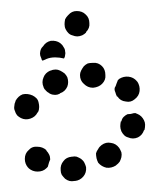

<svg xmlns="http://www.w3.org/2000/svg" viewBox="-20 -307 283 348"><path d="M131 13Q137 6 136 -4Q135 -8 133 -12Q131 -16 127 -19Q124 -21 119 -23Q115 -24 111 -23H110Q100 -22 95 -15Q89 -8 90 2Q90 6 92 10Q95 14 98 17Q102 20 106 21Q110 22 115 21H116Q125 20 131 13ZM48 4Q39 4 32 -2Q32 -3 31 -3Q25 -10 25 -19Q25 -29 32 -35Q38 -42 48 -41Q57 -41 64 -35Q64 -34 64 -34Q67 -31 69 -27Q71 -23 71 -18Q70 -16 69 -13Q68 -10 67 -6Q67 -5 66 -4Q65 -3 64 -2Q58 4 48 4ZM197 -14Q199 -18 200 -22Q201 -27 200 -31Q198 -36 196 -39Q190 -47 181 -48Q172 -50 164 -44Q160 -41 158 -37Q155 -33 154 -29Q154 -25 155 -20Q156 -16 158 -12Q164 -5 173 -3Q182 -2 190 -7L191 -8Q194 -10 197 -14ZM243 -81Q243 -85 241 -89Q239 -93 236 -96Q233 -99 228 -101Q227 -101 226 -102Q225 -102 224 -102Q223 -102 223 -102Q217 -100 211 -100Q207 -98 204 -95Q201 -92 200 -87Q199 -87 199 -87Q198 -82 198 -78Q198 -74 200 -69Q202 -65 205 -62Q208 -59 212 -58Q221 -54 230 -58Q238 -62 241 -71Q242 -71 242 -72Q243 -76 243 -81ZM6 -115Q5 -110 7 -106Q8 -102 11 -98Q14 -95 18 -93Q26 -89 35 -92Q44 -95 48 -103L49 -104Q51 -108 51 -113Q51 -117 50 -121Q49 -126 46 -129Q43 -132 39 -134Q30 -138 21 -136Q13 -133 8 -124V-123Q6 -119 6 -115ZM213 -168Q204 -169 196 -164Q195 -163 194 -162Q193 -161 193 -160Q192 -158 191 -155Q190 -151 188 -148Q187 -144 189 -140Q190 -136 192 -132Q193 -132 193 -132Q198 -124 208 -123Q217 -121 224 -127Q232 -133 233 -142Q234 -151 229 -159Q228 -159 228 -160Q222 -167 213 -168ZM59 -167Q62 -175 71 -179H72Q76 -181 81 -181Q85 -181 89 -179Q93 -177 97 -174Q100 -171 102 -167Q105 -158 102 -150Q98 -141 89 -138L88 -137Q84 -135 80 -135Q75 -135 71 -137Q69 -138 68 -139Q66 -140 65 -141Q63 -143 62 -144Q62 -145 61 -145Q60 -146 60 -147Q59 -148 59 -149Q55 -158 59 -167ZM139 -192Q135 -190 132 -187Q129 -183 127 -179Q125 -175 125 -171Q125 -161 132 -155Q139 -148 148 -148H149Q159 -149 165 -155Q172 -162 171 -171Q171 -181 165 -187Q158 -194 149 -193H147Q143 -193 139 -192ZM80 -203Q88 -203 96 -201Q98 -204 98 -207Q99 -211 98 -214Q98 -218 95 -222Q93 -226 89 -229Q82 -234 72 -233Q63 -231 58 -223L57 -222Q54 -219 53 -214Q52 -210 53 -206Q54 -203 55 -201Q55 -199 57 -197Q60 -198 62 -199L64 -200Q71 -203 80 -203ZM98 -272Q97 -267 97 -263Q97 -258 99 -254Q101 -250 104 -247Q107 -244 111 -243Q116 -241 120 -241Q124 -241 129 -243Q133 -245 136 -248V-249Q143 -256 142 -265Q142 -275 135 -281Q129 -287 119 -287Q110 -287 104 -280L103 -279Q100 -276 98 -272Z"/></svg>

Font: FRB American Cursive Guidelines Dotted Extrabold
Style: Bold Italic
Weight: 800
Italic angle: -25°
Version: Version 2.0;Modular Font Editor K font №1